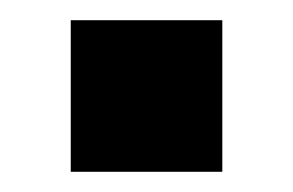

<svg xmlns="http://www.w3.org/2000/svg" viewBox="-20 -170 290 190"><path d="M50 0H200V-150H50Z"/></svg>

Font: LS-VG5000 Bold
Style: Regular
Weight: 400
Designer: Justin Bihan, 2021
Foundry: Justin Bihan, 2021
Version: Version 1.000;Glyphs 3.1.2 (3151)